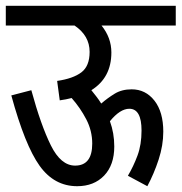

<svg xmlns="http://www.w3.org/2000/svg" viewBox="-20 -642 626 662"><path d="M488 0Q511 -43 527 -92Q543 -141 543 -188Q543 -256 512.5 -295Q482 -334 434 -334Q400 -334 375.5 -319Q351 -304 329 -285Q321 -298 312 -309.5Q303 -321 295 -331Q364 -374 364 -461Q364 -512 330 -554H586V-622H0V-554H237Q289 -519 289 -463Q289 -414 260.5 -392.5Q232 -371 177 -363L186 -296Q208 -299 227 -304Q257 -270 277.5 -230.5Q298 -191 298 -147Q298 -71 239 -71Q190 -71 155.5 -140.5Q121 -210 88 -331L19 -313Q66 -141 116.5 -70.5Q167 0 246 0Q304 0 339 -36.5Q374 -73 374 -137Q374 -183 359 -224Q394 -267 426 -267Q468 -267 468 -192Q468 -143 454 -105.5Q440 -68 421 -36Z"/></svg>

Font: Noto Sans Devanagari Extra Condensed
Style: Regular
Weight: 400
Width: 2
Designer: Monotype Design Team
Foundry: Monotype Imaging Inc.
Version: 1.000